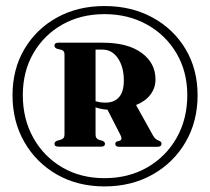

<svg xmlns="http://www.w3.org/2000/svg" viewBox="-20 -772 714 652"><path d="M335 -139Q243.5 -139 173 -179.5Q102.5 -220 62.5 -290Q22.5 -360 22.5 -448.5Q22.5 -537 62.8 -605.2Q103 -673.5 173.5 -712.5Q244 -751.5 335 -751.5Q426.5 -751.5 498 -712.5Q569.5 -673.5 610.2 -605.2Q651 -537 651 -448.5Q651 -360 610.5 -290Q570 -220 498.5 -179.5Q427 -139 335 -139ZM335 -167Q417 -167 480.5 -203.8Q544 -240.5 580 -304.2Q616 -368 616 -449Q616 -528.5 579.5 -590.8Q543 -653 479.2 -688.5Q415.5 -724 335 -724Q254.5 -724 192 -688.8Q129.5 -653.5 93.5 -591.5Q57.5 -529.5 57.5 -449Q57.5 -368 93 -304.2Q128.5 -240.5 191 -203.8Q253.5 -167 335 -167ZM508 -502.5Q508 -473 490.5 -450.2Q473 -427.5 442 -415.5L499.5 -312Q507 -298.5 519 -294.5Q528.5 -291 528.5 -284.5Q528.5 -273.5 515 -273.5H384.5Q371.5 -273.5 371.5 -283.5Q371.5 -288.5 377 -291.5L384.5 -293.5Q398 -296.5 388.5 -314.5L345 -399.5Q322.5 -401 304.5 -407.5V-314.5Q304.5 -301.5 315.5 -297.5L329 -293.5Q336.5 -290 336.5 -283.5Q336.5 -274 323.5 -274H178.5Q165 -274 165 -283.5Q165 -290.5 173.5 -294L187.5 -298Q199 -301.5 199 -314.5V-587.5Q199 -599 189.5 -602.5L173.5 -606.5Q165 -609.5 165 -617.5Q165 -627 178.5 -627H329Q413.5 -627 460.8 -592.5Q508 -558 508 -502.5ZM304.5 -603.5V-428.5Q319 -423.5 338.5 -423.5Q367.5 -423.5 384 -441.8Q400.5 -460 400.5 -499Q400.5 -544.5 380.5 -574Q360.5 -603.5 328.5 -603.5Z"/></svg>

Font: Fraunces 72pt
Style: Bold
Weight: 700
Version: Version 1.000;[b76b70a41]